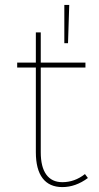

<svg xmlns="http://www.w3.org/2000/svg" viewBox="-20 -762 402 782"><path d="M338 -37Q288 0 234 0Q181 0 153.5 -36Q126 -72 126 -142V-487H50V-507H126V-630H146V-507H328V-487H146V-142Q146 -82 168.5 -51Q191 -20 234 -20Q284 -20 326 -53ZM242 -742H262L257 -586H242Z"/></svg>

Font: Gontserrat Thin
Style: Regular
Weight: 250
Designer: Julieta Ulanovsky
Foundry: Julieta Ulanovsky
Version: Version 6.001